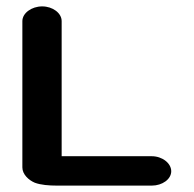

<svg xmlns="http://www.w3.org/2000/svg" viewBox="-20 -647 606 601"><path d="M50 -581V-123C50 -101 70 -83 89 -75C108 -68 133 -66 159 -66H455C488 -66 516 -86 516 -111C516 -136 488 -158 455 -158H173V-581C173 -606 145 -627 112 -627C79 -627 50 -606 50 -581Z"/></svg>

Font: Blanket
Style: Sik
Weight: 700
Foundry: Cannot Into Space Fonts
Version: Version 0.9